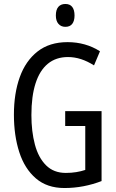

<svg xmlns="http://www.w3.org/2000/svg" viewBox="-20 -936 585 966"><path d="M308 -377H491V-25Q447 -8 400 1Q353 10 304 10Q217 10 160.5 -38.5Q104 -87 77 -170.5Q50 -254 50 -359Q50 -466 79.5 -548Q109 -630 169 -677Q229 -724 320 -724Q365 -724 406 -712.5Q447 -701 483 -678L453 -607Q420 -628 387.5 -638.5Q355 -649 322 -649Q262 -649 221 -615.5Q180 -582 159 -517Q138 -452 138 -357Q138 -275 155.5 -209Q173 -143 211.5 -104.5Q250 -66 311 -66Q339 -66 363.5 -70Q388 -74 409 -81V-302H308ZM309 -916Q332 -916 343.5 -901Q355 -886 355 -858Q355 -831 343.5 -816Q332 -801 309 -801Q287 -801 274 -816Q261 -831 261 -858Q261 -887 273.5 -901.5Q286 -916 309 -916Z"/></svg>

Font: Noto Sans Arabic ExtraCondensed
Style: Regular
Weight: 400
Width: 2
Designer: Monotype Design Team, Nadine Chahine, Nizar Qandah and Khaled Hosny
Foundry: Monotype Imaging Inc.
Version: Version 2.012